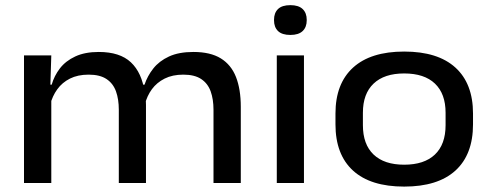

<svg xmlns="http://www.w3.org/2000/svg" viewBox="-20 -694 1860 728"><path d="M789.5 0V-278Q789.5 -317.5 778.8 -347.5Q768 -377.5 743 -394.2Q718 -411 675 -411Q634 -411 604.2 -396Q574.5 -381 556 -355.8Q537.5 -330.5 529.5 -298.5L516 -373H528Q539 -406 561.2 -434.2Q583.5 -462.5 620.8 -479.8Q658 -497 713.5 -497Q777.5 -497 817 -472.8Q856.5 -448.5 874.8 -402Q893 -355.5 893 -289V0ZM71 0V-484H174.5L170.5 -357L174.5 -346.5V0ZM430.5 0V-278Q430.5 -317.5 419.8 -347.5Q409 -377.5 384 -394.2Q359 -411 316 -411Q275 -411 245.2 -396Q215.5 -381 197 -355.2Q178.5 -329.5 170.5 -297.5L157 -373H176Q185.5 -406.5 207.2 -434.8Q229 -463 265.5 -480Q302 -497 354.5 -497Q434.5 -497 476.2 -457.8Q518 -418.5 528.5 -344Q531 -334 532.2 -320.8Q533.5 -307.5 533.5 -296V0Z M1029.5 0V-484H1132.5V0ZM1081 -561.5Q1049.5 -561.5 1034.2 -576.2Q1019 -591 1019 -617V-619Q1019 -645 1034.2 -659.8Q1049.5 -674.5 1081 -674.5Q1112 -674.5 1127.5 -659.8Q1143 -645 1143 -619V-617Q1143 -591 1127.5 -576.2Q1112 -561.5 1081 -561.5Z M1512.5 13.5Q1385 13.5 1318.5 -47.2Q1252 -108 1252 -222.5V-263.5Q1252 -377 1318.8 -437.8Q1385.5 -498.5 1512.5 -498.5Q1640 -498.5 1706.8 -437.8Q1773.5 -377 1773.5 -263.5V-222.5Q1773.5 -108 1706.8 -47.2Q1640 13.5 1512.5 13.5ZM1512.5 -69.5Q1588.5 -69.5 1629 -108Q1669.5 -146.5 1669.5 -219.5V-266.5Q1669.5 -338.5 1629.2 -377Q1589 -415.5 1512.5 -415.5Q1437 -415.5 1396.5 -377Q1356 -338.5 1356 -266.5V-219.5Q1356 -146.5 1396.5 -108Q1437 -69.5 1512.5 -69.5Z"/></svg>

Font: Anek Gujarati SemiExpanded Medium
Style: Regular
Weight: 500
Width: 6
Designer: Mrunmayee Ghaisas (Gujarati), Yesha Goshar (Latin)
Foundry: Ek Type
Version: Version 1.003